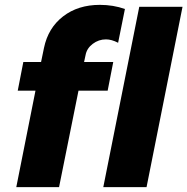

<svg xmlns="http://www.w3.org/2000/svg" viewBox="-20 -770 771 790"><path d="M303 -397 223 0H47L126 -397H53L76 -515H149L161 -573Q178 -655 239.5 -702.5Q301 -750 391 -750Q446 -750 494 -733L466 -594Q439 -608 416 -608Q386 -608 361.5 -589.5Q337 -571 332 -543L326 -515H446L423 -397ZM553 -742H731L583 0H405Z"/></svg>

Font: Gontserrat
Style: Bold Italic
Weight: 700
Italic angle: -11.3°
Designer: Julieta Ulanovsky
Foundry: Julieta Ulanovsky
Version: Version 6.001